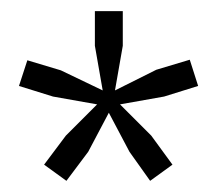

<svg xmlns="http://www.w3.org/2000/svg" viewBox="-20 -704 380 344"><path d="M59 -409 98 -461 154 -517 75 -531 14 -550 29 -596 89 -578 164 -542 150 -622V-684H200V-622L186 -542L260 -579L320 -597L335 -550L274 -531L195 -517L251 -461L289 -409L249 -380L212 -432L175 -502L138 -432L99 -380Z"/></svg>

Font: Mukta Mahee Light
Style: Regular
Weight: 300
Designer: Shuchita Grover, Noopur Datye, Girish Dalvi, Yashodeep Gholap
Foundry: Ek Type
Version: Version 2.538;PS 1.000;hotconv 16.6.51;makeotf.lib2.5.65220;